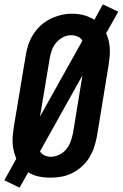

<svg xmlns="http://www.w3.org/2000/svg" viewBox="-27 -809 564 883"><path d="M63 54 -7 20 48 -79Q41 -96 36.5 -114Q32 -132 31 -151Q30 -170 32 -189Q34 -208 37 -228L91 -552Q95 -578 103 -602.5Q111 -627 125.5 -650Q140 -673 160 -691.5Q180 -710 204.5 -722Q229 -734 254 -740Q279 -746 305 -746Q333 -746 359 -739Q385 -732 407 -718L446 -789L517 -755L461 -656Q469 -639 473 -621Q477 -603 478 -584Q479 -565 477 -546Q475 -527 472 -507L419 -183Q414 -157 406 -132.5Q398 -108 384 -85Q370 -62 349.5 -43.5Q329 -25 305 -13Q281 -1 255.5 3.5Q230 8 205 8Q177 8 150.5 2.5Q124 -3 103 -17ZM157 -273 352 -622Q345 -634 330.5 -640.5Q316 -647 300 -647Q280 -647 261.5 -637Q243 -627 230 -611Q217 -595 210.5 -575.5Q204 -556 201 -537ZM207 -88Q227 -88 246 -97.5Q265 -107 278.5 -123.5Q292 -140 298.5 -159.5Q305 -179 309 -198L352 -462L157 -113Q164 -101 177.5 -94.5Q191 -88 207 -88Z"/></svg>

Font: Iosevka Curly Slab Oblique
Style: Bold
Weight: 700
Italic angle: -9°
Monospace: yes
Designer: Belleve Invis
Foundry: Belleve Invis
Version: Version 11.1.0; ttfautohint (v1.8.3)